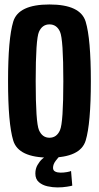

<svg xmlns="http://www.w3.org/2000/svg" viewBox="-20 -700 444 858"><path d="M201 4.5Q62.5 4.5 39.2 -71.8Q16 -148 16 -337.5Q16 -527 39.2 -603.5Q62.5 -680 201 -680Q339.5 -680 362.8 -603.2Q386 -526.5 386 -337.5Q386 -148 362.8 -71.8Q339.5 4.5 201 4.5ZM201 -84.5Q233.5 -84.5 248.2 -118.5Q263 -152.5 263 -337.5Q263 -525 248.2 -558Q233.5 -591 201 -591Q169 -591 154.2 -558Q139.5 -525 139.5 -337.5Q139.5 -152.5 154.2 -118.5Q169 -84.5 201 -84.5ZM236.5 137.5Q215 137.5 192.2 132.5Q169.5 127.5 153.8 114Q138 100.5 138 75.5Q138 54 147.5 37.5Q157 21 167.8 11.2Q178.5 1.5 182.5 0H244.5Q241.5 2.5 229.2 18.2Q217 34 217 50Q217 62 227 66.8Q237 71.5 251 71.5Q265 71.5 279.2 69Q293.5 66.5 297.5 64L303 129.5Q299.5 131 279.8 134.2Q260 137.5 236.5 137.5Z"/></svg>

Font: Anybody Condensed SemiBold
Style: Regular
Weight: 600
Width: 3
Designer: Tyler Finck
Foundry: Etcetera Type Company
Version: Version 1.010; ttfautohint (v1.8.3) -l 8 -r 50 -G 200 -x 14 